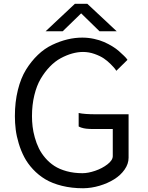

<svg xmlns="http://www.w3.org/2000/svg" viewBox="-20 -985 788 1020"><path d="M663.1 -377.9V-147Q663.1 -114.3 641.8 -84Q620.6 -53.7 586.4 -32.5Q552.2 -11.2 509 1.7Q465.8 14.6 421.9 15.1Q360.8 15.1 309.1 2.2Q257.3 -10.7 220.7 -32.7Q184.1 -54.7 155.3 -85.7Q126.5 -116.7 108.9 -150.4Q91.3 -184.1 79.6 -222.7Q67.9 -261.2 63.5 -296.6Q59.1 -332 59.1 -368.2Q59.1 -443.4 75 -507.1Q90.8 -570.8 118.4 -615.2Q146 -659.7 181.2 -693.4Q216.3 -727.1 257.3 -746.6Q298.3 -766.1 337.9 -775.6Q377.4 -785.2 417 -785.2Q448.7 -785.2 479.2 -778.6Q509.8 -772 533 -761.7Q556.2 -751.5 576.9 -738.8Q597.7 -726.1 611.8 -713.4Q626 -700.7 636.7 -690.4Q647.5 -680.2 652.3 -673.8L657.2 -667L598.1 -608.9Q595.7 -612.8 590.6 -619.6Q585.4 -626.5 568.4 -643.8Q551.3 -661.1 532 -674.3Q512.7 -687.5 482.7 -698.2Q452.6 -709 420.9 -709Q393.1 -709 363.3 -700.7Q333.5 -692.4 302.7 -675.8Q272 -659.2 244.9 -631.1Q217.8 -603 196.3 -566.7Q174.8 -530.3 162.4 -479Q149.9 -427.7 149.9 -368.2Q149.9 -340.3 153.1 -313Q156.2 -285.6 164.8 -254.9Q173.3 -224.1 186.3 -197.5Q199.2 -170.9 220.5 -146Q241.7 -121.1 268.8 -103.5Q295.9 -85.9 334.2 -75.4Q372.6 -64.9 418 -64.9Q447.8 -64.9 485.4 -77.6Q522.9 -90.3 551 -112.1Q579.1 -133.8 579.1 -155.8V-299.8H488.8Q488.3 -299.8 478 -299.8Q467.8 -299.8 464.6 -299.8Q461.4 -299.8 452.1 -300.3Q442.9 -300.8 437.5 -301.5Q432.1 -302.2 424.3 -303.7Q416.5 -305.2 410.2 -307.6Q403.8 -310.1 397.9 -313V-384.8Q426.3 -377.9 492.2 -377.9ZM377.9 -964.8H443.8L600.1 -818.8H508.8L411.1 -914.1L313 -818.8H222.2Z"/></svg>

Font: Junction Regular
Style: Regular
Weight: 500
Designer: Caroline Hadilaksono
Foundry: Caroline Hadilaksono
Version: Version 1.056